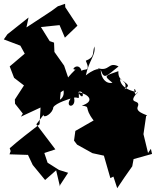

<svg xmlns="http://www.w3.org/2000/svg" viewBox="-65 -893 819 1009"><path d="M239 -860 205 -835 74 -749 85 -801 -26 -713 -45 -686 42 -653 65 -611 -14 -544 9 -484 61 -444 13 -370 14 -348 55 -296 45 -280 148 -328 143 -240C90 -199 36 -158 -14 -114L-9 -99L-15 -82L82 -79L107 -26L172 53L230 2L250 87L251 79L293 15L245 0L185 -38L168 -89L226 -108L126 -240L164 -290C162 -267 213 -297 215 -329C229 -353 306 -375 306 -375C272 -325 338 -323 324 -380C352 -385 350 -359 349 -411C381 -421 375 -353 346 -409C402 -398 436 -361 365 -338C416 -331 372 -331 427 -260L331 -205L324 -154L340 -133L421 -88L481 -75L515 43L531 35L551 96C577 57 603 18 630 -19L637 -57L734 -84L728 -111L713 -89L689 -188L703 -284C729 -286 647 -298 658 -330C680 -378 595 -337 660 -411C639 -365 635 -462 650 -409C632 -415 571 -426 565 -478C642 -432 591 -441 587 -414C616 -481 554 -452 557 -519C481 -493 481 -495 526 -458C492 -451 466 -480 464 -527C483 -472 492 -492 558 -544C502 -571 513 -515 448 -535C469 -516 458 -553 386 -497C404 -580 439 -602 431 -649C419 -612 435 -593 386 -574C414 -510 376 -536 364 -520C349 -571 300 -523 332 -528C266 -464 295 -472 265 -460C247 -460 295 -399 250 -369L254 -408L307 -445L272 -548L221 -620L219 -669L196 -677L150 -751L248 -761L276 -695L342 -758L278 -855L277 -873Z"/></svg>

Font: Hussar Lance
Style: ExBd
Weight: 700
Foundry: Cannot Into Space Fonts, PlusOne Fonts
Version: Version 2.270